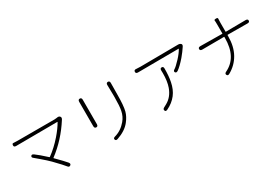

<svg xmlns="http://www.w3.org/2000/svg" viewBox="43 -1728 3894 2725"><g transform="rotate(-30 1990.0 -365.0)"><path d="M675 13Q651 31 630 2Q607 -30 477 -164Q432 -209 357 -273Q282 -337 279 -339Q249 -360 264 -380Q278 -401 308 -380Q368 -337 476 -238Q481 -233 486 -237Q596 -316 699 -434Q783 -531 827 -610Q829 -614 824 -614L148 -610Q111 -610 113 -640Q115 -669 134 -666.5Q153 -664 205 -664H809Q826 -664 842 -667L855 -669Q885 -674 900 -655Q915 -635 897 -608Q742 -364 523 -200Q519 -197 523 -193Q636 -80 675 -33Q698 -4 675 13Z M1446 24Q1412 36 1404 10Q1396 -16 1431 -25Q1540 -55 1620 -150Q1673 -213 1689 -295Q1704 -366 1704 -512Q1704 -530 1704 -548L1701 -711Q1700 -747 1730 -748Q1760 -748 1759 -711L1757 -529Q1757 -346 1735 -259Q1715 -185 1659 -115Q1587 -24 1446 24ZM1266 -270Q1236 -270 1236 -306V-705Q1236 -741 1266 -741Q1295 -741 1295 -705V-306Q1295 -270 1266 -270Z M2264 16Q2231 32 2222 6Q2212 -19 2243 -35L2260 -44Q2276 -52 2291 -61Q2392 -119 2436 -242Q2468 -331 2468 -465Q2468 -483 2467 -501V-507Q2465 -544 2494 -544Q2522 -545 2522 -509Q2522 -387 2504 -297Q2482 -185 2424 -110Q2362 -30 2264 16ZM2667 -388Q2637 -368 2622 -390Q2608 -413 2640 -431Q2668 -447 2742 -525Q2808 -596 2836 -649Q2838 -653 2833 -653L2168 -649Q2131 -649 2133 -679Q2135 -710 2171 -705Q2197 -702 2240 -702L2858 -707Q2885 -707 2902 -691Q2918 -675 2899 -647Q2861 -588 2803 -519Q2725 -429 2667 -388Z M3281 15Q3250 33 3237 8Q3223 -17 3256 -33Q3481 -140 3481 -456V-471Q3481 -476 3476 -476L3120 -474Q3084 -474 3084 -502Q3084 -530 3120 -530L3476 -526Q3481 -526 3481 -531V-675Q3481 -731 3478 -744Q3475 -757 3507 -758Q3538 -759 3535.5 -740.5Q3533 -722 3533 -675V-531Q3533 -526 3538 -526L3861 -529Q3897 -529 3897 -501Q3897 -474 3861 -474L3538 -476Q3533 -476 3533 -471V-456Q3533 -288 3467 -170Q3401 -52 3281 15Z"/></g></svg>

Font: Resource Han Rounded JP Light
Style: Regular
Weight: 300
Designer: Cyano Hao (round all glyphs); Ryoko NISHIZUKA 西塚涼子 (kana, bopomofo & ideographs); Paul D. Hunt (Latin, Greek & Cyrillic)
Foundry: Cyano Hao
Version: 0.990